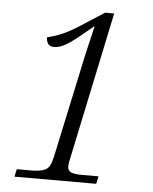

<svg xmlns="http://www.w3.org/2000/svg" viewBox="-52 -762 641 805"><g transform="rotate(5 268.5 -359.0)"><path d="M39 0 46 -32H109Q147 -32 167.5 -42.5Q188 -53 197 -99L279 -482Q292 -544 302 -585Q312 -626 319 -657H317Q260 -608 223 -582Q186 -556 157 -556Q139 -556 131.5 -567Q124 -578 124 -594Q159 -602 193.5 -617.5Q228 -633 285 -671L358 -718H396L265 -96Q263 -88 261.5 -79Q260 -70 260 -63Q260 -44 275 -38Q290 -32 320 -32H390L383 0Z"/></g></svg>

Font: Noto Serif Light
Style: Italic
Weight: 300
Italic angle: -12°
Designer: Monotype Design Team
Foundry: Monotype Imaging Inc.
Version: Version 2.013